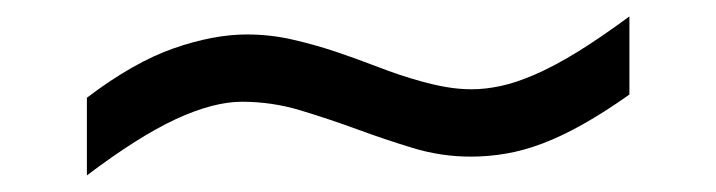

<svg xmlns="http://www.w3.org/2000/svg" viewBox="-20 -415 873 234"><path d="M747.1 -299.8Q716.8 -278.3 690.7 -263.7Q664.6 -249 641.4 -240.2Q618.2 -231.4 596.7 -227.8Q575.2 -224.1 554.2 -224.1Q517.6 -224.1 483.2 -234.6Q448.7 -245.1 414.8 -257.6Q380.9 -270 346.2 -280.5Q311.5 -291 274.9 -291Q240.2 -291 194.3 -269.8Q148.4 -248.5 85.9 -201.2V-295.9Q142.6 -338.9 191.4 -356Q240.2 -373 280.8 -373Q309.1 -373 335.9 -366.9Q362.8 -360.8 388.9 -352.1Q415 -343.3 440.9 -333.3Q466.8 -323.2 493.2 -315.9Q508.8 -311.5 524.4 -308.8Q540 -306.2 555.2 -306.2Q571.3 -306.2 589.8 -310.1Q608.4 -314 631.6 -324Q654.8 -334 683.1 -351.3Q711.4 -368.7 747.1 -395Z"/></svg>

Font: Charis SIL Am
Style: Bold
Weight: 700
Foundry: SIL International
Version: Version 5.000